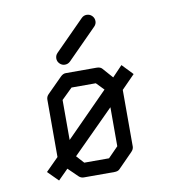

<svg xmlns="http://www.w3.org/2000/svg" viewBox="-75 -758 689 771"><g transform="rotate(-10 270.0 -372.5)"><path d="M179 -541Q179 -554 188 -563L308 -684Q317 -693 329 -693Q342 -693 351 -684Q360 -675 360 -662Q360 -650 351 -641L231 -520Q222 -511 209 -511Q197 -511 188 -520Q179 -529 179 -541ZM348 -385 318 -416H219L175 -373V-210ZM359 -311 189 -141 217 -110H318L359 -152ZM420 -371V-140Q420 -129 410 -119L351 -59Q344 -52 330 -52H205Q193 -52 184 -61L146 -98L105 -57L63 -99L115 -151V-385Q115 -397 124 -406L185 -467Q195 -477 206 -477H331Q346 -477 353 -470L391 -427L432 -470L474 -426Z"/></g></svg>

Font: IBM 3270
Style: Regular
Weight: 400
Monospace: yes
Version: Version 2.3.1